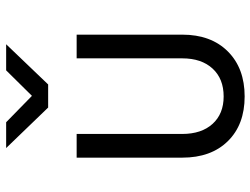

<svg xmlns="http://www.w3.org/2000/svg" viewBox="-118 -708 835 640"><g transform="rotate(-90 300.0 -387.5)"><path d="M299 10Q205 10 150 -46Q95 -102 95 -198V-550H174V-198Q174 -134 207.5 -97Q241 -60 299 -60Q358 -60 392 -97Q426 -134 426 -198V-550H505V-198Q505 -102 449 -46Q393 10 299 10ZM262 -645 127 -785H213L301 -699L386 -785H473L339 -645Z"/></g></svg>

Font: JetBrains Mono NL Light
Style: Regular
Weight: 300
Monospace: yes
Designer: Philipp Nurullin, Konstantin Bulenkov
Foundry: JetBrains
Version: Version 2.305; ttfautohint (v1.8.4.7-5d5b)